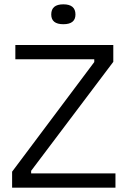

<svg xmlns="http://www.w3.org/2000/svg" viewBox="-20 -868 590 888"><path d="M36 0V-74L416 -581V-594H51V-660H504V-582L124 -78V-66H514V0ZM273 -756Q217 -756 217 -801Q217 -848 273 -848Q329 -848 329 -801Q329 -756 273 -756Z"/></svg>

Font: Bricolage Grotesque 12pt Light
Style: Regular
Weight: 300
Designer: Mathieu Triay
Foundry: Atelier Triay
Version: Version 1.001; ttfautohint (v1.8.4.7-5d5b);gftools[0.9.33.de